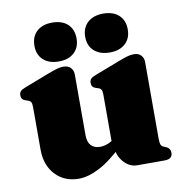

<svg xmlns="http://www.w3.org/2000/svg" viewBox="-80 -776 832 866"><g transform="rotate(-10 336.0 -343.0)"><path d="M394 -100V-108.5H386.5V-341Q386.5 -357 382.2 -363.5Q378 -370 370 -372.5L358.5 -376Q348 -379.5 343.5 -385.8Q339 -392 339 -402Q339 -413.5 345.2 -420.5Q351.5 -427.5 369 -434L482.5 -477.5Q507.5 -487 522.8 -491.5Q538 -496 553 -496Q575 -496 586.2 -483.5Q597.5 -471 597.5 -452V-103Q597.5 -83.5 600.5 -75.2Q603.5 -67 611 -63.5L622.5 -58.5Q633.5 -54 638.5 -46.5Q643.5 -39 643.5 -29.5Q643.5 -15.5 634.8 -7.8Q626 0 606.5 0H482Q447 0 420.5 -29.8Q394 -59.5 394 -100ZM64.5 -145V-341Q64.5 -357 60.2 -363.5Q56 -370 47.5 -372.5L36.5 -376Q26 -379.5 21.5 -385.8Q17 -392 17 -402Q17 -413.5 23.2 -420.5Q29.5 -427.5 47 -434L160 -477.5Q186.5 -487.5 201.8 -491.8Q217 -496 228.5 -496Q252 -496 263.8 -483.5Q275.5 -471 275.5 -452V-174.5Q275.5 -143 290.2 -127Q305 -111 331.5 -111Q348 -111 365.8 -117.5Q383.5 -124 397.5 -136.5L415 -152L444.5 -120.5L429.5 -106.5Q359.5 -39.5 307.5 -12.8Q255.5 14 212.5 14Q146.5 14 105.5 -30Q64.5 -74 64.5 -145ZM215 -522.5Q170.5 -522.5 144.5 -546.2Q118.5 -570 118.5 -611Q118.5 -653 144.5 -676.8Q170.5 -700.5 215 -700.5Q260 -700.5 285.8 -676.8Q311.5 -653 311.5 -611Q311.5 -570.5 285.8 -546.5Q260 -522.5 215 -522.5ZM448.5 -522.5Q404 -522.5 377.5 -546.2Q351 -570 351 -611Q351 -652.5 377.5 -676.5Q404 -700.5 448.5 -700.5Q494 -700.5 520 -676.8Q546 -653 546 -611Q546 -570.5 520 -546.5Q494 -522.5 448.5 -522.5Z"/></g></svg>

Font: Fraunces Black
Style: Regular
Weight: 900
Version: Version 1.000;[b76b70a41]